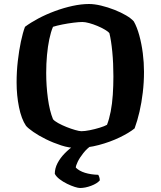

<svg xmlns="http://www.w3.org/2000/svg" viewBox="-20 -740 803 960"><path d="M363 0Q326 0 286 -13Q246 -26 209.5 -44Q173 -62 146.5 -80.5Q120 -99 110 -111Q87 -145 75 -204Q63 -263 63 -328Q63 -382 69 -434.5Q75 -487 84.5 -532Q94 -577 105 -606Q133 -627 171.5 -647.5Q210 -668 254.5 -684.5Q299 -701 343 -710.5Q387 -720 425 -720Q452 -720 485.5 -712Q519 -704 552 -691Q585 -678 610.5 -663Q636 -648 649 -633Q665 -605 676.5 -563Q688 -521 694 -474Q700 -427 700 -381Q700 -329 694 -278Q688 -227 677.5 -181.5Q667 -136 653 -98Q626 -76 578.5 -53Q531 -30 474.5 -15Q418 0 363 0ZM387 -84Q404 -84 429 -89Q454 -94 478.5 -101.5Q503 -109 515 -116Q526 -144 533.5 -182.5Q541 -221 544 -266.5Q547 -312 547 -358Q547 -423 541.5 -480.5Q536 -538 527 -574Q521 -582 504 -592Q487 -602 466.5 -610.5Q446 -619 426 -624.5Q406 -630 392 -630Q375 -630 347 -626.5Q319 -623 291.5 -617.5Q264 -612 245 -606Q234 -580 226.5 -544Q219 -508 215 -465Q211 -422 211 -375Q211 -311 219.5 -248Q228 -185 245 -144Q252 -135 271 -124.5Q290 -114 312.5 -105Q335 -96 356 -90Q377 -84 387 -84ZM380 200Q371 200 353.5 194.5Q336 189 315.5 179Q295 169 278 156Q261 143 254 129Q254 102 267.5 76Q281 50 303.5 27Q326 4 352 -14L443 -17Q416 1 397 25Q378 49 368.5 69Q359 89 359 98Q376 115 405 124Q434 133 471 134Q474 138 476.5 146Q479 154 479 162Q465 178 435.5 189Q406 200 380 200Z"/></svg>

Font: Texturina 12pt
Style: Bold
Weight: 700
Designer: Guillermo Torres Carreño
Foundry: Omnibus-Type
Version: Version 1.002